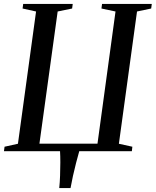

<svg xmlns="http://www.w3.org/2000/svg" viewBox="-22 -763 786 969"><path d="M277 186Q280 157.5 281.2 123.2Q282.5 89 282.5 56.2Q282.5 23.5 281 0H-2L1 -22.5L68.5 -37.5L160 -705L92 -720L95 -743H345L342 -720L269 -705L177 -38H470L561 -705L490 -720L493 -743H744L741 -720L669.5 -705L578 -37.5L646 -22.5L643.5 0H378Q370 27 361.8 59.8Q353.5 92.5 346.2 125Q339 157.5 334 186Z"/></svg>

Font: Merriweather 120pt
Style: Italic
Weight: 400
Italic angle: -7.8°
Version: Version 2.101